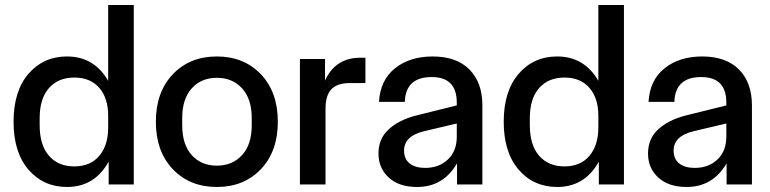

<svg xmlns="http://www.w3.org/2000/svg" viewBox="-20 -735 3067 765"><path d="M247 10Q153 10 93.5 -59Q34 -128 34 -250Q34 -372 93.5 -441Q153 -510 247 -510Q355 -510 411 -413V-715H513V0H413V-91Q357 10 247 10ZM138 -237Q138 -157 175 -114.5Q212 -72 276 -72Q340 -72 375.5 -114Q411 -156 411 -227V-274Q411 -344 375.5 -385Q340 -426 276 -426Q212 -426 175 -384Q138 -342 138 -264Z M1019.5 -61Q952 10 844 10Q736 10 668.5 -61Q601 -132 601 -250Q601 -368 668.5 -439Q736 -510 844 -510Q952 -510 1019.5 -439Q1087 -368 1087 -250Q1087 -132 1019.5 -61ZM706 -236Q706 -159 744 -117Q782 -75 844 -75Q906 -75 944.5 -117Q983 -159 983 -236V-264Q983 -341 944.5 -383Q906 -425 844 -425Q782 -425 744 -383Q706 -341 706 -264Z M1175 0V-500H1275V-414Q1316 -505 1416 -505H1436V-404H1373Q1324 -404 1300.5 -379.5Q1277 -355 1277 -302V0Z M1642 10Q1570 10 1529 -27.5Q1488 -65 1488 -123Q1488 -183 1529 -220Q1570 -257 1635 -274L1800 -315V-326Q1800 -428 1700 -428Q1596 -428 1593 -329H1490Q1495 -416 1554 -463Q1613 -510 1704 -510Q1799 -510 1850.5 -458Q1902 -406 1902 -315V0H1801V-84Q1746 10 1642 10ZM1590 -135Q1590 -101 1612.5 -83.5Q1635 -66 1674 -66Q1729 -66 1764.5 -99.5Q1800 -133 1800 -191V-243L1669 -212Q1590 -193 1590 -135Z M2200 10Q2106 10 2046.5 -59Q1987 -128 1987 -250Q1987 -372 2046.5 -441Q2106 -510 2200 -510Q2308 -510 2364 -413V-715H2466V0H2366V-91Q2310 10 2200 10ZM2091 -237Q2091 -157 2128 -114.5Q2165 -72 2229 -72Q2293 -72 2328.5 -114Q2364 -156 2364 -227V-274Q2364 -344 2328.5 -385Q2293 -426 2229 -426Q2165 -426 2128 -384Q2091 -342 2091 -264Z M2716 10Q2644 10 2603 -27.5Q2562 -65 2562 -123Q2562 -183 2603 -220Q2644 -257 2709 -274L2874 -315V-326Q2874 -428 2774 -428Q2670 -428 2667 -329H2564Q2569 -416 2628 -463Q2687 -510 2778 -510Q2873 -510 2924.5 -458Q2976 -406 2976 -315V0H2875V-84Q2820 10 2716 10ZM2664 -135Q2664 -101 2686.5 -83.5Q2709 -66 2748 -66Q2803 -66 2838.5 -99.5Q2874 -133 2874 -191V-243L2743 -212Q2664 -193 2664 -135Z"/></svg>

Font: TASA Orbiter Display Medium
Style: Regular
Weight: 500
Designer: Weizhong Zhang
Version: Version 1.000;Glyphs 3.1.2 (3151)